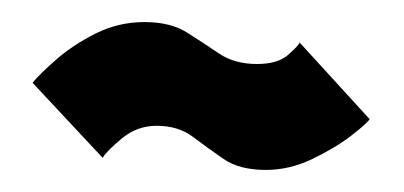

<svg xmlns="http://www.w3.org/2000/svg" viewBox="-20 -433 366 174"><path d="M221 -279Q197 -279 182.5 -289Q168 -299 154.8 -309Q141.5 -319 122 -319Q104.5 -319 91 -308Q77.5 -297 73 -290L9.5 -358Q16.5 -366.5 31.5 -379.5Q46.5 -392.5 67 -402.8Q87.5 -413 111 -413Q134.5 -413 149.5 -403.5Q164.5 -394 178.5 -384.5Q192.5 -375 213 -375Q231.5 -375 241 -383.2Q250.5 -391.5 251.5 -394.5L315 -325Q313 -321.5 298.5 -310.2Q284 -299 263.2 -289Q242.5 -279 221 -279Z"/></svg>

Font: Anybody Condensed Regular
Style: Bold
Weight: 700
Width: 3
Designer: Tyler Finck
Foundry: Etcetera Type Company
Version: Version 1.010; ttfautohint (v1.8.3) -l 8 -r 50 -G 200 -x 14 